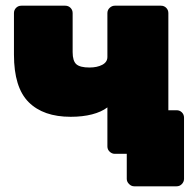

<svg xmlns="http://www.w3.org/2000/svg" viewBox="-20 -540 678 674"><path d="M451 114Q441 114 433 106Q425 98 425 88V0H398L358 -153H600Q611 -153 618.5 -145.5Q626 -138 626 -127V88Q626 98 618.5 106Q611 114 600 114ZM383 0Q373 0 365 -7.5Q357 -15 357 -26V-163Q336 -147 303 -138.5Q270 -130 228 -130Q132 -130 80.5 -181.5Q29 -233 29 -348V-494Q29 -505 36.5 -512.5Q44 -520 55 -520H209Q220 -520 227.5 -512.5Q235 -505 235 -494V-357Q235 -326 248 -314.5Q261 -303 294 -303Q321 -303 339 -312.5Q357 -322 357 -340V-494Q357 -505 365 -512.5Q373 -520 383 -520H545Q556 -520 563.5 -512.5Q571 -505 571 -494V-26Q571 -15 563.5 -7.5Q556 0 545 0Z"/></svg>

Font: Rubik ExtraBold
Style: Regular
Weight: 800
Designer: Hubert and Fischer
Foundry: Hubert and Fischer
Version: Version 2.300;gftools[0.9.30]